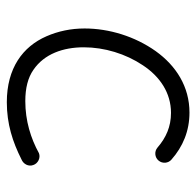

<svg xmlns="http://www.w3.org/2000/svg" viewBox="-26 -530 576 563"><g transform="rotate(90 261.5 -248.0)"><path d="M450.2 -425.3C460 -436.5 458.5 -454.1 447.3 -463.4C409.7 -496.6 363.8 -516.1 309.6 -516.1C233.9 -516.1 172.4 -477.1 129.4 -417C86.4 -356.4 63 -280.8 63 -208.5C63 -168.5 70.8 -131.3 85.9 -96.7C116.2 -27.3 179.2 19.5 279.3 19.5C343.3 19.5 395.5 2.4 446.8 -23.4C460.4 -28.8 468.8 -43.9 463.4 -58.1C459 -71.8 442.4 -80.1 428.7 -74.7C385.3 -50.8 334 -34.7 275.9 -34.7C237.8 -34.7 207 -42.5 184.1 -58.6C137.7 -90.3 118.2 -145.5 118.2 -206.1C118.2 -266.6 137.2 -329.1 170.9 -379.4C204.1 -429.7 252 -461.9 310.5 -461.9C351.1 -461.9 383.3 -447.3 412.1 -422.4C423.3 -412.6 440.9 -414.1 450.2 -425.3Z"/></g></svg>

Font: Mikhak Light
Style: Regular
Weight: 300
Designer: Amin Abedi
Version: Version 3.2